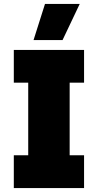

<svg xmlns="http://www.w3.org/2000/svg" viewBox="-20 -953 496 973"><path d="M50 0H406V-166H333V-534H406V-700H50V-534H123V-166H50ZM150 -750H297L384 -933H208Z"/></svg>

Font: Finlandica Black
Style: Regular
Weight: 900
Designer: Niklas Ekholm, Juho Hiilivirta, Jaakko Suomalainen
Foundry: Helsinki Type Studio
Version: Version 2.000;Glyphs 3.2 (3202)